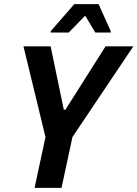

<svg xmlns="http://www.w3.org/2000/svg" viewBox="-20 -913 668 933"><path d="M148 0 201 -247 94 -688H226L290 -380H298L493 -688H628L332 -247L279 0ZM226 -755 227 -762 341 -893H459L518 -762V-755H443L394 -837L314 -755Z"/></svg>

Font: Saira SemiCondensed SemiBold
Style: Italic
Weight: 600
Width: 4
Italic angle: -12°
Designer: Hector Gatti with collaboration of the Omnibus-Type team
Foundry: Omnibus-Type
Version: Version 1.101